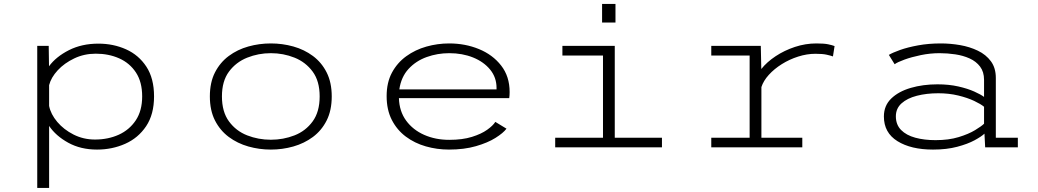

<svg xmlns="http://www.w3.org/2000/svg" viewBox="-20 -726 5115 946"><path d="M163.5 200V-500H220L221.5 -399.5Q256 -446.5 319.5 -478.8Q383 -511 465 -511Q538.5 -511 601 -483Q663.5 -455 701.2 -397.5Q739 -340 739 -251Q739 -162.5 700 -104.2Q661 -46 596.8 -17.5Q532.5 11 458 11Q377.5 11 316.2 -22.8Q255 -56.5 222 -105.5V200ZM452 -461.5Q394.5 -461.5 345.8 -438.2Q297 -415 264.2 -379.5Q231.5 -344 222 -306.5V-204Q230 -163.5 262 -125.5Q294 -87.5 342.5 -63Q391 -38.5 448 -38.5Q512.5 -38.5 565 -62.2Q617.5 -86 649 -133.2Q680.5 -180.5 680.5 -251Q680.5 -322 649.8 -368.8Q619 -415.5 567.2 -438.5Q515.5 -461.5 452 -461.5Z M1314.5 11Q1257.5 11 1203.8 -4.2Q1150 -19.5 1107.2 -51.2Q1064.5 -83 1039.2 -132.5Q1014 -182 1014 -251Q1014 -320 1039.2 -369.2Q1064.5 -418.5 1107.2 -450.2Q1150 -482 1203.8 -497Q1257.5 -512 1314.5 -512Q1371.5 -512 1425.2 -497Q1479 -482 1521.8 -450.2Q1564.5 -418.5 1589.5 -369Q1614.5 -319.5 1614.5 -251Q1614.5 -182 1589.5 -132.5Q1564.5 -83 1521.8 -51.2Q1479 -19.5 1425.2 -4.2Q1371.5 11 1314.5 11ZM1314.5 -37.5Q1376 -37.5 1431 -59Q1486 -80.5 1520.5 -127.8Q1555 -175 1555 -251Q1555 -326.5 1520.5 -373.2Q1486 -420 1431 -442Q1376 -464 1314.5 -464Q1253.5 -464 1198.2 -442Q1143 -420 1108.2 -373.2Q1073.5 -326.5 1073.5 -251Q1073.5 -175 1108.2 -127.8Q1143 -80.5 1198 -59Q1253 -37.5 1314.5 -37.5Z M2192 11Q2133 11 2078 -4.8Q2023 -20.5 1979.5 -53Q1936 -85.5 1910.5 -135.2Q1885 -185 1885 -252.5Q1885 -319.5 1911.2 -368.2Q1937.5 -417 1981.8 -449Q2026 -481 2081 -496.5Q2136 -512 2193.5 -512Q2272 -512 2339.8 -484.2Q2407.5 -456.5 2449.2 -403Q2491 -349.5 2491 -272.5Q2491 -265.5 2490.5 -256.8Q2490 -248 2489 -242.5H1945.5Q1947.5 -177.5 1981 -131.8Q2014.5 -86 2070 -61.5Q2125.5 -37 2193.5 -37Q2258.5 -37 2305 -51.5Q2351.5 -66 2380.2 -86.5Q2409 -107 2420.5 -125.5L2475.5 -92Q2459.5 -70.5 2421.2 -46.5Q2383 -22.5 2325 -5.8Q2267 11 2192 11ZM2193.5 -464Q2135.5 -464 2082.5 -445Q2029.5 -426 1993 -386.5Q1956.5 -347 1947.5 -285.5H2426.5V-293Q2426.5 -344.5 2395 -383Q2363.5 -421.5 2310.8 -442.8Q2258 -464 2193.5 -464Z M2946.5 -706.5H3012.5V-615H2946.5ZM2715.5 0V-47.5H2951V-452.5H2751V-500H3009V-47.5H3241.5V0Z M3484.5 0V-47.5H3673.5V-452.5H3484.5V-500H3728.5L3731 -386Q3758.5 -420.5 3801.5 -449Q3844.5 -477.5 3896.5 -494.8Q3948.5 -512 4002.5 -512Q4040 -512 4060.2 -507.8Q4080.5 -503.5 4092 -499L4084 -448Q4073 -452 4053 -456.5Q4033 -461 3998 -461Q3955.5 -461 3912.5 -447.2Q3869.5 -433.5 3832 -410Q3794.5 -386.5 3768 -357.2Q3741.5 -328 3731.5 -297V-47.5H3933V0Z M4577 11Q4468.5 11 4401.8 -30.5Q4335 -72 4335 -152Q4335 -205.5 4371.2 -240.5Q4407.5 -275.5 4467.5 -293Q4527.5 -310.5 4599 -310.5Q4655.5 -310.5 4701.8 -300Q4748 -289.5 4780.2 -275Q4812.5 -260.5 4828.5 -248.5V-332.5Q4828.5 -372 4809 -397.8Q4789.5 -423.5 4757.5 -438Q4725.5 -452.5 4686.8 -458.2Q4648 -464 4609.5 -464Q4563 -464 4517 -454.5Q4471 -445 4436 -432.2Q4401 -419.5 4388 -409.5L4359.5 -455.5Q4377.5 -466.5 4414.8 -479.8Q4452 -493 4503.5 -502.5Q4555 -512 4615.5 -512Q4662.5 -512 4710.2 -503.8Q4758 -495.5 4798 -476.2Q4838 -457 4862.2 -424.2Q4886.5 -391.5 4886.5 -342V-47.5H4995V0H4834L4830.5 -67.5Q4816 -53.5 4782 -35Q4748 -16.5 4696.2 -2.8Q4644.5 11 4577 11ZM4589.5 -35.5Q4654.5 -35.5 4703.5 -50.5Q4752.5 -65.5 4784.2 -84.8Q4816 -104 4828.5 -116.5V-200Q4813 -213 4779.8 -228.8Q4746.5 -244.5 4701 -255.5Q4655.5 -266.5 4603 -266.5Q4545 -266.5 4497.5 -254.2Q4450 -242 4422 -216.8Q4394 -191.5 4394 -153Q4394 -111.5 4419.8 -85.5Q4445.5 -59.5 4489.8 -47.5Q4534 -35.5 4589.5 -35.5Z"/></svg>

Font: Trispace SemiExpanded ExtraLight
Style: Regular
Weight: 200
Width: 6
Designer: Tyler Finck
Foundry: Etcetera Type Company
Version: Version 1.210; ttfautohint (v1.8.3)